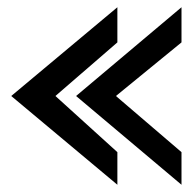

<svg xmlns="http://www.w3.org/2000/svg" viewBox="-20 -547 542 530"><path d="M11 -282 304 -37V-127L133 -282L304 -430V-527ZM190 -282 481 -37V-127L300 -282L481 -430V-527Z"/></svg>

Font: Charger Pro
Style: ExBdNar
Weight: 400
Designer: Jasper
Foundry: Cannot Into Space Fonts
Version: Version 1.09